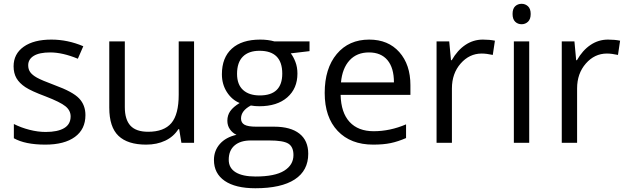

<svg xmlns="http://www.w3.org/2000/svg" viewBox="-20 -754 3309 1014"><path d="M431.2 -146Q431.2 -71.3 375.5 -30.8Q319.8 9.8 219.2 9.8Q112.8 9.8 53.2 -23.9V-99.1Q91.8 -79.6 136 -68.4Q180.2 -57.1 221.2 -57.1Q284.7 -57.1 318.8 -77.4Q353 -97.7 353 -139.2Q353 -170.4 325.9 -192.6Q298.8 -214.8 220.2 -245.1Q145.5 -272.9 114 -293.7Q82.5 -314.5 67.1 -340.8Q51.8 -367.2 51.8 -403.8Q51.8 -469.2 105 -507.1Q158.2 -544.9 251 -544.9Q337.4 -544.9 419.9 -509.8L391.1 -443.8Q310.5 -477.1 245.1 -477.1Q187.5 -477.1 158.2 -459Q128.9 -440.9 128.9 -409.2Q128.9 -387.7 139.9 -372.6Q150.9 -357.4 175.3 -343.8Q199.7 -330.1 269 -304.2Q364.3 -269.5 397.7 -234.4Q431.2 -199.2 431.2 -146Z M639.2 -535.2V-188Q639.2 -122.6 668.9 -90.3Q698.7 -58.1 762.2 -58.1Q846.2 -58.1 885 -104Q923.8 -149.9 923.8 -253.9V-535.2H1004.9V0H938L926.3 -71.8H921.9Q897 -32.2 852.8 -11.2Q808.6 9.8 752 9.8Q654.3 9.8 605.7 -36.6Q557.1 -83 557.1 -185.1V-535.2Z M1614.7 -535.2V-483.9L1515.6 -472.2Q1529.3 -455.1 1540 -427.5Q1550.8 -399.9 1550.8 -365.2Q1550.8 -286.6 1497.1 -239.7Q1443.4 -192.9 1349.6 -192.9Q1325.7 -192.9 1304.7 -196.8Q1252.9 -169.4 1252.9 -127.9Q1252.9 -106 1271 -95.5Q1289.1 -85 1333 -85H1427.7Q1514.6 -85 1561.3 -48.3Q1607.9 -11.7 1607.9 58.1Q1607.9 147 1536.6 193.6Q1465.3 240.2 1328.6 240.2Q1223.6 240.2 1166.7 201.2Q1109.9 162.1 1109.9 90.8Q1109.9 42 1141.1 6.3Q1172.4 -29.3 1229 -42Q1208.5 -51.3 1194.6 -70.8Q1180.7 -90.3 1180.7 -116.2Q1180.7 -145.5 1196.3 -167.5Q1211.9 -189.5 1245.6 -210Q1204.1 -227.1 1178 -268.1Q1151.9 -309.1 1151.9 -361.8Q1151.9 -449.7 1204.6 -497.3Q1257.3 -544.9 1354 -544.9Q1396 -544.9 1429.7 -535.2ZM1188 89.8Q1188 133.3 1224.6 155.8Q1261.2 178.2 1329.6 178.2Q1431.6 178.2 1480.7 147.7Q1529.8 117.2 1529.8 64.9Q1529.8 21.5 1502.9 4.6Q1476.1 -12.2 1401.9 -12.2H1304.7Q1249.5 -12.2 1218.8 14.2Q1188 40.5 1188 89.8ZM1231.9 -363.8Q1231.9 -307.6 1263.7 -278.8Q1295.4 -250 1352.1 -250Q1470.7 -250 1470.7 -365.2Q1470.7 -485.8 1350.6 -485.8Q1293.5 -485.8 1262.7 -455.1Q1231.9 -424.3 1231.9 -363.8Z M1950.7 9.8Q1832 9.8 1763.4 -62.5Q1694.8 -134.8 1694.8 -263.2Q1694.8 -392.6 1758.5 -468.8Q1822.3 -544.9 1929.7 -544.9Q2030.3 -544.9 2088.9 -478.8Q2147.5 -412.6 2147.5 -304.2V-252.9H1778.8Q1781.2 -158.7 1826.4 -109.9Q1871.6 -61 1953.6 -61Q2040 -61 2124.5 -97.2V-24.9Q2081.5 -6.3 2043.2 1.7Q2004.9 9.8 1950.7 9.8ZM1928.7 -477.1Q1864.3 -477.1 1825.9 -435.1Q1787.6 -393.1 1780.8 -318.8H2060.5Q2060.5 -395.5 2026.4 -436.3Q1992.2 -477.1 1928.7 -477.1Z M2529.8 -544.9Q2565.4 -544.9 2593.8 -539.1L2582.5 -463.9Q2549.3 -471.2 2523.9 -471.2Q2459 -471.2 2412.8 -418.5Q2366.7 -365.7 2366.7 -287.1V0H2285.6V-535.2H2352.5L2361.8 -436H2365.7Q2395.5 -488.3 2437.5 -516.6Q2479.5 -544.9 2529.8 -544.9Z M2774.9 0H2693.8V-535.2H2774.9ZM2687 -680.2Q2687 -708 2700.7 -720.9Q2714.4 -733.9 2734.9 -733.9Q2754.4 -733.9 2768.6 -720.7Q2782.7 -707.5 2782.7 -680.2Q2782.7 -652.8 2768.6 -639.4Q2754.4 -626 2734.9 -626Q2714.4 -626 2700.7 -639.4Q2687 -652.8 2687 -680.2Z M3190.9 -544.9Q3226.6 -544.9 3254.9 -539.1L3243.7 -463.9Q3210.4 -471.2 3185.1 -471.2Q3120.1 -471.2 3074 -418.5Q3027.8 -365.7 3027.8 -287.1V0H2946.8V-535.2H3013.7L3022.9 -436H3026.9Q3056.6 -488.3 3098.6 -516.6Q3140.6 -544.9 3190.9 -544.9Z"/></svg>

Font: f02698313
Style: Regular
Weight: 400
Foundry: Ascender Corporation
Version: Version 1.10